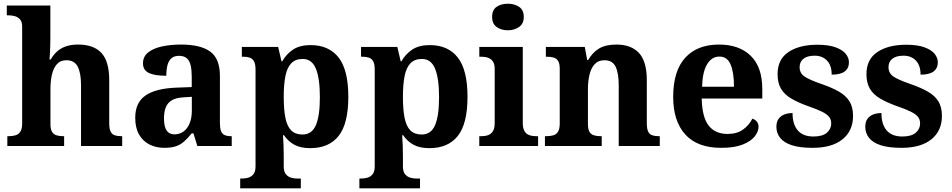

<svg xmlns="http://www.w3.org/2000/svg" viewBox="-20 -790 5150 1039"><path d="M19.7 0V-53H25.4Q46.7 -53 63.4 -57.7Q80.2 -62.4 90 -77.4Q99.9 -92.3 99.9 -122.1V-645.9Q99.9 -673 87.8 -685.8Q75.7 -698.6 59.2 -702.8Q42.8 -707 28.9 -707H16.8V-760H252.5V-587.6Q252.5 -564.3 251.8 -540.8Q251 -517.2 250 -498Q249 -478.8 247.9 -468.3H254.6Q267.9 -492 287.4 -510.1Q306.8 -528.3 335.2 -538.6Q363.6 -548.9 402.8 -548.9Q487 -548.9 529.1 -503.3Q571.1 -457.6 571.1 -355.8V-123.9Q571.1 -93.4 578.5 -78.2Q585.9 -63 600.8 -58Q615.6 -53 637.6 -53H641.2V0H418.5V-328.8Q418.5 -393.2 401 -428.6Q383.4 -464 339.2 -464Q306.4 -464 287.5 -442.3Q268.6 -420.5 260.8 -385.2Q253 -349.9 253 -309V-118.3Q253 -90.4 261.6 -76.5Q270.2 -62.6 285.8 -57.8Q301.4 -53 323.4 -53H327V0Z M868.5 10Q825.1 10 789.3 -7.8Q753.5 -25.6 732.6 -61.8Q711.8 -98 711.8 -153.1Q711.8 -234.6 767.3 -273.2Q822.9 -311.7 936 -315.8L1017.6 -318.8V-374.2Q1017.6 -410.7 1011.8 -435.9Q1006.1 -461.1 991.1 -474.5Q976 -487.9 948.5 -487.9Q923.1 -487.9 908 -475Q893 -462.2 886.5 -438.3Q880 -414.4 880 -380Q816.5 -380 785.1 -395.4Q753.8 -410.8 753.8 -446.9Q753.8 -484.1 781.8 -506.4Q809.9 -528.7 856.8 -538.8Q903.8 -548.9 959.9 -548.9Q1065.2 -548.9 1117.7 -510.8Q1170.1 -472.6 1170.1 -379.1V-123.9Q1170.1 -96.4 1175.9 -81.1Q1181.6 -65.8 1195 -59.4Q1208.4 -53 1230.4 -53H1234V0H1047.9L1026.7 -68.6H1017.6Q996 -41.8 976.3 -24.3Q956.6 -6.9 931.8 1.6Q907 10 868.5 10ZM923.9 -63Q952.8 -63 973.9 -78.9Q995 -94.7 1006.6 -123.6Q1018.1 -152.5 1018.1 -191V-266.2L973.2 -263.2Q933.1 -261.2 910.2 -247.6Q887.2 -234.1 877.3 -209.6Q867.4 -185.1 867.4 -149.1Q867.4 -121 873.5 -101.6Q879.6 -82.3 892.2 -72.7Q904.9 -63 923.9 -63Z M1279.8 229V176H1291.8Q1306.7 176 1323.2 171.5Q1339.7 167.1 1351.2 153.1Q1362.8 139 1362.8 110.9V-412.7Q1362.8 -443.8 1354.2 -458.6Q1345.6 -473.4 1330.9 -478.2Q1316.2 -483 1297.1 -483H1288.7V-536H1485.2L1503.3 -458.2H1507.3Q1529.1 -497.2 1565.7 -521.6Q1602.3 -546 1660.3 -546Q1759.9 -546 1812.4 -478.6Q1864.9 -411.3 1864.9 -266.1Q1864.9 -121.1 1812.7 -54.7Q1760.4 11.7 1658.5 11.7Q1605.8 11.7 1572.2 -7Q1538.6 -25.7 1516.6 -58.3H1511.4Q1513.4 -31.6 1514.4 -2Q1515.4 27.6 1515.4 53V110.7Q1515.4 139.1 1527.2 153Q1539 167 1555.5 171.5Q1571.9 176 1585.8 176H1607.9V229ZM1617 -62.1Q1667.4 -62.1 1689.2 -112.4Q1711 -162.7 1711 -264.8Q1711 -364.8 1689.5 -417.9Q1667.9 -471 1618.3 -471Q1578.5 -471 1556 -447.4Q1533.4 -423.8 1524.4 -378.1Q1515.4 -332.3 1515.4 -266.1Q1515.4 -197.7 1524.4 -152.3Q1533.4 -106.9 1555.6 -84.5Q1577.8 -62.1 1617 -62.1Z M1924.8 229V176H1936.8Q1951.7 176 1968.2 171.5Q1984.7 167.1 1996.2 153.1Q2007.8 139 2007.8 110.9V-412.7Q2007.8 -443.8 1999.2 -458.6Q1990.6 -473.4 1975.9 -478.2Q1961.2 -483 1942.1 -483H1933.7V-536H2130.2L2148.3 -458.2H2152.3Q2174.1 -497.2 2210.7 -521.6Q2247.3 -546 2305.3 -546Q2404.9 -546 2457.4 -478.6Q2509.9 -411.3 2509.9 -266.1Q2509.9 -121.1 2457.7 -54.7Q2405.4 11.7 2303.5 11.7Q2250.8 11.7 2217.2 -7Q2183.6 -25.7 2161.6 -58.3H2156.4Q2158.4 -31.6 2159.4 -2Q2160.4 27.6 2160.4 53V110.7Q2160.4 139.1 2172.2 153Q2184 167 2200.5 171.5Q2216.9 176 2230.8 176H2252.9V229ZM2262 -62.1Q2312.4 -62.1 2334.2 -112.4Q2356 -162.7 2356 -264.8Q2356 -364.8 2334.5 -417.9Q2312.9 -471 2263.3 -471Q2223.5 -471 2201 -447.4Q2178.4 -423.8 2169.4 -378.1Q2160.4 -332.3 2160.4 -266.1Q2160.4 -197.7 2169.4 -152.3Q2178.4 -106.9 2200.6 -84.5Q2222.8 -62.1 2262 -62.1Z M2573.6 0V-53H2586Q2606.3 -53 2622.2 -59Q2638.1 -64.9 2647.5 -80.3Q2657 -95.7 2657 -124.1V-416.1Q2657 -443.2 2647.3 -457.4Q2637.5 -471.7 2621.6 -477.3Q2605.7 -483 2586 -483H2573.8V-536H2809V-123.9Q2809 -95.8 2818.3 -80.3Q2827.5 -64.8 2843.9 -58.9Q2860.3 -53 2880 -53H2891.8V0ZM2728.4 -626.1Q2692.3 -626.1 2667.6 -643.9Q2643 -661.7 2643 -698Q2643 -736.5 2667.6 -753.2Q2692.3 -769.9 2728.4 -769.9Q2763 -769.9 2788.7 -753.2Q2814.4 -736.5 2814.4 -698Q2814.4 -661.7 2788.7 -643.9Q2763 -626.1 2728.4 -626.1Z M2928.9 0V-53H2934.6Q2957.6 -53 2974 -57.7Q2990.5 -62.4 2999.8 -77.4Q3009 -92.3 3009 -122.1V-417.9Q3009 -446.1 3000.3 -460.1Q2991.7 -474 2976 -478.5Q2960.3 -483 2938.3 -483H2933.9V-536H3144.6L3157.6 -464.9H3162.6Q3186.6 -506.4 3222 -527.6Q3257.3 -548.9 3315.7 -548.9Q3395.3 -548.9 3437.8 -503.3Q3480.2 -457.6 3480.2 -355.8V-123.9Q3480.2 -93.4 3487.4 -78.2Q3494.6 -63 3509.3 -58Q3523.9 -53 3545.9 -53H3550.4V0H3328.2V-328.8Q3328.2 -393.2 3311.5 -428.6Q3294.9 -464 3250.7 -464Q3217.3 -464 3197.8 -442.4Q3178.2 -420.8 3169.9 -385.5Q3161.6 -350.2 3161.6 -309V-118.3Q3161.6 -90.4 3170 -76.5Q3178.4 -62.6 3194.1 -57.8Q3209.7 -53 3231.7 -53H3236.2V0Z M3882.1 10Q3754 10 3688.4 -62.3Q3622.9 -134.6 3622.9 -265.2Q3622.9 -405.7 3687.8 -477.3Q3752.8 -548.9 3871 -548.9Q3980.2 -548.9 4042.6 -488Q4105.1 -427.2 4105.1 -308.2V-256.9H3777.3Q3779.3 -156.6 3814.5 -110.9Q3849.7 -65.2 3917 -65.2Q3968.4 -65.2 4001.5 -89.3Q4034.5 -113.4 4051.3 -147.9Q4065.3 -143.8 4075.1 -132.5Q4084.8 -121.1 4084.8 -104.1Q4084.8 -78.3 4064.1 -51.8Q4043.3 -25.3 3998.8 -7.7Q3954.3 10 3882.1 10ZM3951.9 -320.8Q3951.9 -397.3 3933.8 -440.6Q3915.6 -483.9 3873 -483.9Q3831.4 -483.9 3806.4 -442.1Q3781.4 -400.4 3779.3 -320.8Z M4377.1 10Q4307.4 10 4264.3 -4.3Q4221.2 -18.6 4201.3 -44.5Q4181.4 -70.3 4181.4 -103.5Q4181.4 -131.7 4194.1 -148.2Q4206.9 -164.6 4226.9 -171.5Q4246.9 -178.3 4268.8 -178.3Q4268.8 -116.5 4297.5 -83.9Q4326.2 -51.3 4381.4 -51.3Q4431.5 -51.3 4454.8 -71.9Q4478.1 -92.5 4478.1 -122Q4478.1 -143.6 4466.1 -158.1Q4454.2 -172.7 4427.7 -185.8Q4401.2 -199 4356.8 -214.2Q4300 -234.3 4262.4 -256.4Q4224.9 -278.5 4206.3 -309.9Q4187.8 -341.3 4187.8 -388.9Q4187.8 -469.1 4246.9 -508.5Q4305.9 -547.9 4403.1 -547.9Q4463.3 -547.9 4501 -534.2Q4538.7 -520.6 4556.4 -499Q4574 -477.4 4574 -453Q4574 -420.8 4551.2 -403.4Q4528.3 -386 4480.6 -386Q4480.6 -435.5 4455.5 -462Q4430.4 -488.6 4388.2 -488.6Q4348.8 -488.6 4327.9 -472.1Q4307.1 -455.7 4307.1 -426.5Q4307.1 -394.3 4333.3 -376.2Q4359.5 -358 4428.2 -334.5Q4481.8 -315.9 4519.4 -294.5Q4557.1 -273.1 4576.6 -242.1Q4596.2 -211 4596.2 -162.7Q4596.2 -82.3 4539.3 -36.2Q4482.4 10 4377.1 10Z M4858.1 10Q4788.4 10 4745.3 -4.3Q4702.2 -18.6 4682.3 -44.5Q4662.4 -70.3 4662.4 -103.5Q4662.4 -131.7 4675.1 -148.2Q4687.9 -164.6 4707.9 -171.5Q4727.9 -178.3 4749.8 -178.3Q4749.8 -116.5 4778.5 -83.9Q4807.2 -51.3 4862.4 -51.3Q4912.5 -51.3 4935.8 -71.9Q4959.1 -92.5 4959.1 -122Q4959.1 -143.6 4947.1 -158.1Q4935.2 -172.7 4908.7 -185.8Q4882.2 -199 4837.8 -214.2Q4781 -234.3 4743.4 -256.4Q4705.9 -278.5 4687.3 -309.9Q4668.8 -341.3 4668.8 -388.9Q4668.8 -469.1 4727.9 -508.5Q4786.9 -547.9 4884.1 -547.9Q4944.3 -547.9 4982 -534.2Q5019.7 -520.6 5037.4 -499Q5055 -477.4 5055 -453Q5055 -420.8 5032.2 -403.4Q5009.3 -386 4961.6 -386Q4961.6 -435.5 4936.5 -462Q4911.4 -488.6 4869.2 -488.6Q4829.8 -488.6 4808.9 -472.1Q4788.1 -455.7 4788.1 -426.5Q4788.1 -394.3 4814.3 -376.2Q4840.5 -358 4909.2 -334.5Q4962.8 -315.9 5000.4 -294.5Q5038.1 -273.1 5057.6 -242.1Q5077.2 -211 5077.2 -162.7Q5077.2 -82.3 5020.3 -36.2Q4963.4 10 4858.1 10Z"/></svg>

Font: Noto Serif Sinhala
Style: Regular
Weight: 400
Designer: Jelle Bosma - Monotype Design Team
Foundry: Monotype Imaging Inc.
Version: Version 2.006